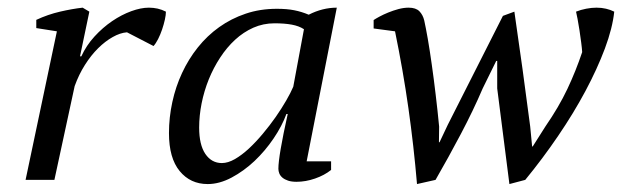

<svg xmlns="http://www.w3.org/2000/svg" viewBox="-20 -460 1596 491"><path d="M304.7 -377.4Q287.1 -376 268.1 -365.2Q249 -354.5 231 -336.7Q212.9 -318.8 197.3 -294.2Q181.6 -269.5 170.9 -239.7L119.1 0H45.4L125.5 -379.9L72.8 -388.2V-409.2Q102.1 -422.9 133.5 -430.2Q165 -437.5 191.4 -440.4L208.5 -430.2L184.6 -315.9H188Q200.7 -343.8 221.7 -366.7Q242.7 -389.6 266.8 -406Q291 -422.4 315.7 -431.4Q340.3 -440.4 360.8 -440.4Q372.1 -440.4 383.1 -438Q394 -435.5 404.3 -430.2Q404.3 -421.9 401.6 -409.7Q398.9 -397.5 394.5 -384.5Q390.1 -371.6 384.3 -360.1Q378.4 -348.6 372.6 -342.3Z M547.4 -43Q563 -43 580.8 -53.2Q598.6 -63.5 616.7 -80.3Q634.8 -97.2 652.3 -118.2Q669.9 -139.2 685.1 -160.9Q700.2 -182.6 711.9 -202.9Q723.6 -223.1 730 -238.3L757.3 -385.3Q744.6 -393.6 726.1 -397Q707.5 -400.4 682.1 -400.4Q653.3 -400.4 627.9 -389.2Q602.5 -377.9 581.3 -358.4Q560.1 -338.9 543 -312.7Q525.9 -286.6 513.9 -257.1Q502 -227.5 495.6 -195.8Q489.3 -164.1 489.3 -133.8Q489.3 -89.8 505.1 -66.4Q521 -43 547.4 -43ZM712.4 -168.5Q701.2 -137.7 679.7 -106Q658.2 -74.2 630.9 -48.3Q603.5 -22.5 572.3 -5.9Q541 10.7 511.2 10.7Q466.8 10.7 439.5 -22.5Q412.1 -55.7 412.1 -119.6Q412.1 -159.7 420.7 -199Q429.2 -238.3 445.6 -273.4Q461.9 -308.6 485.8 -338.6Q509.8 -368.7 540.5 -390.6Q571.3 -412.6 608.2 -425Q645 -437.5 688 -437.5Q713.9 -437.5 732.4 -433.8Q751 -430.2 769.5 -422.4Q804.7 -440.4 841.3 -440.4L764.2 -47.4H826.7V-25.4Q809.6 -11.7 785.6 -3.4Q761.7 4.9 738.3 4.9Q725.6 4.9 716.8 2Q708 -1 702.4 -5.6Q696.8 -10.3 694.3 -16.4Q691.9 -22.5 691.9 -28.3Q691.9 -61 715.8 -168.5Z M1374.5 -136.2Q1409.2 -186.5 1430.9 -232.4Q1452.6 -278.3 1468.8 -326.7Q1468.3 -335.9 1466.3 -351.3Q1464.4 -366.7 1461.9 -382.6Q1459.5 -398.4 1457 -411.6Q1454.6 -424.8 1453.1 -430.2Q1465.3 -435.1 1479 -437.7Q1492.7 -440.4 1505.4 -440.4Q1518.6 -440.4 1529.8 -437.7Q1541 -435.1 1550.8 -430.2Q1546.4 -388.2 1526.9 -335.9Q1507.3 -283.7 1477.1 -227.1Q1446.8 -170.4 1407.2 -112.3Q1367.7 -54.2 1323.2 0L1282.7 10.7L1251.5 -233.9V-304.2H1249L1214.4 -233.9Q1190.4 -177.7 1158.7 -117.7Q1127 -57.6 1093.8 0L1046.4 10.7Q1038.1 -86.9 1024.4 -183.6Q1010.7 -280.3 990.2 -379.9L935.5 -387.2V-408.7Q940.4 -412.1 950.4 -417.5Q960.4 -422.9 972.9 -428Q985.4 -433.1 999 -436.8Q1012.7 -440.4 1024.9 -440.4Q1043.5 -440.4 1052.5 -431.2Q1061.5 -421.9 1064.9 -407.7Q1068.8 -390.1 1074 -360.6Q1079.1 -331.1 1084.2 -294.7Q1089.4 -258.3 1094.2 -217.5Q1099.1 -176.8 1103 -136.2L1102.5 -96.2H1104L1125 -140.6L1266.1 -419.4L1295.4 -430.2Q1316.9 -283.2 1335.9 -136.2L1340.8 -85.4H1342.3Z"/></svg>

Font: PT Astra Serif
Style: Italic
Weight: 400
Italic angle: -16°
Designer: A.Korolkova, I. Chaeva
Foundry: ParaType Ltd
Version: Version 1.001